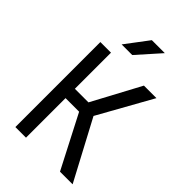

<svg xmlns="http://www.w3.org/2000/svg" viewBox="-275 -1048 1150 1150"><g transform="rotate(45 300.0 -473.0)"><path d="M90 -720H180V-414H295L459 -720H565L374 -378L575 0H468L295 -335H180V0H90ZM280 -800H190L300 -946H410Z"/></g></svg>

Font: JetBrainsMono NF
Style: Regular
Weight: 400
Monospace: yes
Designer: Philipp Nurullin, Konstantin Bulenkov
Foundry: JetBrains
Version: Version 1.0.2; ttfautohint (v1.8.3)